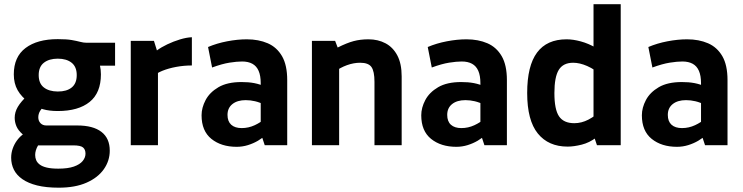

<svg xmlns="http://www.w3.org/2000/svg" viewBox="-20 -683 3496 903"><path d="M256.5 199.7Q197.1 199.7 154.7 189.2Q112.4 178.6 85.3 159.6Q58.1 140.7 45.3 115Q32.5 89.3 32.5 58.8Q32.5 36.2 39.9 15.5Q47.3 -5.3 59.7 -22.2Q72 -39.1 87.4 -50.5Q65.1 -70.1 57.1 -89.5Q49.1 -108.9 49.1 -129Q49.1 -155.5 63.8 -180.5Q78.6 -205.4 109.8 -234.6L118.8 -199.4Q80.8 -226.9 62.9 -258.8Q44.9 -290.6 44.9 -333.2Q44.9 -415.5 100.1 -457.2Q155.2 -498.9 251.7 -498.9Q293.3 -498.9 317.4 -494.7Q341.5 -490.4 357.2 -486.2Q372.8 -481.9 387.9 -481.9H521.2V-374.2H414.7L435.5 -414.4Q454.6 -378.8 454.6 -333.2Q454.6 -246.4 401.6 -203.6Q348.6 -160.8 251.7 -160.8Q212.1 -160.8 182.7 -169.2Q153.2 -177.7 130.2 -190.9L192.7 -190.7Q177.6 -176.1 168.8 -161.7Q160.1 -147.3 160.1 -131.2Q160.1 -114.8 170.3 -103.9Q180.6 -92.9 197.8 -92.9H343.3Q418 -92.9 457.1 -62.7Q496.2 -32.5 496.2 25.5Q496.2 73.2 468.2 113Q440.3 152.7 386.8 176.2Q333.4 199.7 256.5 199.7ZM254.2 110.2Q299.2 110.2 327.3 100.4Q355.5 90.5 368.8 74.3Q382.1 58.1 382.1 39.7Q382.1 20.2 370.5 10.5Q358.9 0.7 324.3 0.7H104.1L195.4 -46.5Q172.9 -22.7 159.1 0.7Q145.4 24 145.4 45.8Q145.4 58.8 150.2 70.4Q155 81.9 167 91Q178.9 100.1 200.2 105.1Q221.5 110.2 254.2 110.2ZM251.7 -252.6Q293.3 -252.3 317.1 -271.4Q340.9 -290.5 340.9 -329.9Q340.9 -368.9 316.8 -388Q292.7 -407.1 251.7 -407.1Q211 -407.1 186.5 -388Q162 -368.9 162 -329.9Q162 -290.8 186 -271.9Q210.1 -252.9 251.7 -252.6Z M595 0V-490.8H704L718 -445.9Q738.1 -460.7 766.9 -474.5Q795.7 -488.2 826.5 -497.6Q857.2 -506.9 882.4 -507.9V-375.1Q845.1 -375.1 808.8 -368.4Q772.5 -361.7 743.6 -350Q714.7 -338.3 699.2 -322.5L722.9 -389.2V0Z M1093.1 7.5Q1020.5 7.5 974.2 -29.8Q928 -67.1 928 -140.8Q928 -176.5 947.1 -212.6Q966.1 -248.6 1007.5 -272.9Q1049 -297.1 1115.9 -297.1Q1148.3 -297.3 1175.7 -292.1Q1203.1 -286.8 1231.5 -274.1L1206.2 -239.9V-291.5Q1206.2 -327.3 1196.3 -349.8Q1186.5 -372.4 1166.9 -383.1Q1147.3 -393.8 1118.5 -393.8Q1093.9 -393.8 1059.2 -388.3Q1024.5 -382.8 977.5 -365.5L958.5 -461.9Q999.8 -479.5 1048.5 -488.8Q1097.2 -498.1 1140.7 -498.1Q1196.2 -498.1 1239.2 -479.5Q1282.1 -460.8 1306.5 -418.7Q1330.8 -376.6 1330.8 -306.2V0H1225.1L1205 -60.7L1229.2 -48.1Q1215 -34 1193.4 -21.2Q1171.8 -8.5 1146.1 -0.5Q1120.3 7.5 1093.1 7.5ZM1116.6 -80.6Q1148.8 -80.6 1178.1 -94.2Q1207.3 -107.8 1224.8 -124.9L1206.2 -71V-236.9L1230.3 -187.7Q1201.8 -201.7 1179.7 -206.8Q1157.5 -212 1135.7 -212Q1096.3 -212 1073.2 -193.6Q1050 -175.2 1050 -142.6Q1050 -112.1 1067.5 -96.3Q1085 -80.6 1116.6 -80.6Z M1447 0V-490.8H1556.1L1568.1 -459.5Q1611.6 -481.3 1643.3 -489.7Q1675 -498.1 1713 -498.1Q1757.9 -498.1 1793.1 -479.4Q1828.4 -460.7 1848.7 -422.2Q1869.1 -383.6 1869.1 -323.7V0H1741.2V-298.4Q1741.2 -347.6 1727 -367.8Q1712.8 -387.9 1673.9 -387.9Q1643.5 -387.9 1611.8 -376.5Q1580.2 -365.1 1552 -344.2L1575 -422.7V0Z M2126.3 7.5Q2053.7 7.5 2007.4 -29.8Q1961.2 -67.1 1961.2 -140.8Q1961.2 -176.5 1980.3 -212.6Q1999.3 -248.6 2040.7 -272.9Q2082.2 -297.1 2149.1 -297.1Q2181.5 -297.3 2208.9 -292.1Q2236.3 -286.8 2264.8 -274.1L2239.4 -239.9V-291.5Q2239.4 -327.3 2229.5 -349.8Q2219.7 -372.4 2200.1 -383.1Q2180.5 -393.8 2151.7 -393.8Q2127.1 -393.8 2092.4 -388.3Q2057.7 -382.8 2010.7 -365.5L1991.7 -461.9Q2033 -479.5 2081.7 -488.8Q2130.4 -498.1 2173.9 -498.1Q2229.4 -498.1 2272.4 -479.5Q2315.3 -460.8 2339.7 -418.7Q2364 -376.6 2364 -306.2V0H2258.3L2238.2 -60.7L2262.4 -48.1Q2248.2 -34 2226.6 -21.2Q2205 -8.5 2179.3 -0.5Q2153.5 7.5 2126.3 7.5ZM2149.8 -80.6Q2182 -80.6 2211.3 -94.2Q2240.6 -107.8 2258 -124.9L2239.4 -71V-236.9L2263.5 -187.7Q2235 -201.7 2212.9 -206.8Q2190.7 -212 2168.9 -212Q2129.5 -212 2106.4 -193.6Q2083.3 -175.2 2083.3 -142.6Q2083.3 -112.1 2100.7 -96.3Q2118.2 -80.6 2149.8 -80.6Z M2649.6 6.5Q2559.4 6.5 2509.4 -55.2Q2459.4 -116.9 2459.4 -245.6Q2459.4 -373.4 2505.7 -435.7Q2551.9 -498.1 2644.8 -498.1Q2675.3 -498.1 2711.4 -488.3Q2747.4 -478.6 2783.9 -457.6L2771.4 -446V-663.1H2899.3V0H2787.6L2771.2 -48.5L2785.2 -37Q2752.6 -11.9 2715.7 -2.7Q2678.9 6.5 2649.6 6.5ZM2681 -103.6Q2715.1 -103.6 2747.6 -120.5Q2780.1 -137.4 2822.1 -174.6L2771.4 -97.2V-426.8L2823.1 -319.8Q2776.7 -357.3 2741.4 -372.6Q2706.1 -387.9 2675.8 -387.9Q2628.6 -387.9 2608 -354.4Q2587.4 -320.9 2587.4 -245.3Q2587.4 -168.1 2609.2 -135.9Q2631.1 -103.6 2681 -103.6Z M3163.9 7.5Q3091.3 7.5 3045 -29.8Q2998.8 -67.1 2998.8 -140.8Q2998.8 -176.5 3017.9 -212.6Q3036.9 -248.6 3078.3 -272.9Q3119.8 -297.1 3186.7 -297.1Q3219.1 -297.3 3246.5 -292.1Q3273.9 -286.8 3302.3 -274.1L3277 -239.9V-291.5Q3277 -327.3 3267.1 -349.8Q3257.3 -372.4 3237.7 -383.1Q3218.1 -393.8 3189.3 -393.8Q3164.7 -393.8 3130 -388.3Q3095.3 -382.8 3048.3 -365.5L3029.3 -461.9Q3070.6 -479.5 3119.3 -488.8Q3168 -498.1 3211.5 -498.1Q3267 -498.1 3310 -479.5Q3352.9 -460.8 3377.3 -418.7Q3401.6 -376.6 3401.6 -306.2V0H3295.9L3275.8 -60.7L3300 -48.1Q3285.8 -34 3264.2 -21.2Q3242.6 -8.5 3216.9 -0.5Q3191.1 7.5 3163.9 7.5ZM3187.4 -80.6Q3219.6 -80.6 3248.9 -94.2Q3278.1 -107.8 3295.6 -124.9L3277 -71V-236.9L3301.1 -187.7Q3272.6 -201.7 3250.5 -206.8Q3228.3 -212 3206.5 -212Q3167.1 -212 3144 -193.6Q3120.8 -175.2 3120.8 -142.6Q3120.8 -112.1 3138.3 -96.3Q3155.8 -80.6 3187.4 -80.6Z"/></svg>

Font: Anaheim
Style: Regular
Weight: 400
Designer: Vernon Adams
Foundry: Vernon Adams
Version: Version 2.001